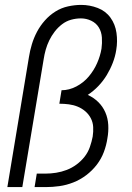

<svg xmlns="http://www.w3.org/2000/svg" viewBox="-20 -763 540 783"><path d="M10 0 98 -530Q102 -556 110 -582.5Q118 -609 131 -633.5Q144 -658 163 -679.5Q182 -701 206 -716Q230 -731 257.5 -737Q285 -743 311 -743Q346 -743 378.5 -730.5Q411 -718 430.5 -691Q450 -664 455 -629Q460 -594 454 -559Q450 -533 440 -507Q430 -481 415.5 -457Q401 -433 381.5 -412.5Q362 -392 338 -376Q362 -365 380.5 -347Q399 -329 409.5 -305Q420 -281 421.5 -253.5Q423 -226 418 -199Q414 -171 403.5 -143Q393 -115 374.5 -91Q356 -67 331.5 -48.5Q307 -30 279 -19Q251 -8 222.5 -4Q194 0 166 0H121L130 -55H166Q187 -55 209 -58.5Q231 -62 252 -70Q273 -78 292 -92Q311 -106 325 -124Q339 -142 346.5 -163.5Q354 -185 358 -206Q361 -226 360 -245Q359 -264 350.5 -280.5Q342 -297 328 -309Q314 -321 297 -328Q280 -335 261 -337.5Q242 -340 222 -340L231 -395Q262 -395 291.5 -410.5Q321 -426 342 -451Q363 -476 376 -505.5Q389 -535 394 -565Q397 -587 395.5 -610Q394 -633 383 -651Q372 -669 352 -678.5Q332 -688 310 -688Q290 -688 270 -682.5Q250 -677 233 -664Q216 -651 203 -634Q190 -617 181 -598.5Q172 -580 166.5 -560.5Q161 -541 158 -521L71 0Z"/></svg>

Font: Iosevka Curly Light Oblique
Style: Regular
Weight: 300
Italic angle: -9°
Monospace: yes
Designer: Belleve Invis
Foundry: Belleve Invis
Version: Version 11.1.0; ttfautohint (v1.8.3)